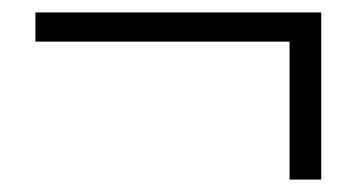

<svg xmlns="http://www.w3.org/2000/svg" viewBox="-20 -409 575 309"><path d="M446 -120H497V-389H37V-342H446Z"/></svg>

Font: Spoqa Han Sans Neo Light
Style: Regular
Weight: 300
Designer: [Spoqa Han Sans Neo] Dong-huui Kim ___ Younghwa Kang ___ Yujin Lee ___ [Noto Sans] Ryoko NISHIZUKA ____ (kana & ideograp
Foundry: Spoqa (http://www.spoqa-han-sans.com)
Version: Version 1.100;hotconv 1.0.109;makeotfexe 2.5.65596